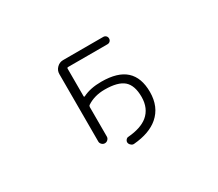

<svg xmlns="http://www.w3.org/2000/svg" viewBox="-112 -782 1225 1081"><g transform="rotate(-30 500.0 -241.0)"><path d="M503.9 -332Q610.4 -332 661.6 -285.2Q712.9 -238.3 712.9 -145.5Q712.9 -48.8 649.4 5.9Q592.8 54.7 489.3 63.5Q488.3 63.5 487.3 63.5Q477.5 63.5 470.7 56.6Q461.9 49.8 460 39.1Q459 29.3 465.8 21Q472.7 12.7 482.4 12.7Q564.5 5.9 608.4 -29.3Q658.2 -70.3 658.2 -145Q658.2 -219.7 621.1 -252Q584 -284.2 498 -284.2Q431.6 -284.2 382.8 -252Q377 -248 377 -240.2V-48.8Q377 -38.1 368.7 -29.8Q360.4 -21.5 349.1 -21.5Q337.9 -21.5 329.6 -29.8Q321.3 -38.1 321.3 -48.8V-487.3Q321.3 -510.7 338.4 -527.8Q355.5 -544.9 378.9 -544.9H639.6Q650.4 -544.9 657.2 -538.1Q664.1 -531.2 664.1 -521Q664.1 -510.7 657.2 -503.9Q650.4 -497.1 639.6 -497.1H383.8Q377 -497.1 377 -490.2V-310.5Q377 -308.6 378.9 -307.1Q380.9 -305.7 383.8 -307.6Q432.6 -332 503.9 -332Z"/></g></svg>

Font: Rounded-X Mgen+ 1mn light
Style: Regular
Weight: 200
Designer: [Source Han Sans]
Ryoko NISHIZUKA  (kana & ideographs); Paul D. Hunt (Latin, Greek & Cyrillic); Wenlong ZHANG  (bopomofo
Version: Version 1.059.20150602